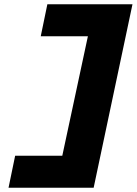

<svg xmlns="http://www.w3.org/2000/svg" viewBox="-20 -770 641 900"><path d="M20 110 51 -40H272L392 -600H171L202 -750H601L419 110Z"/></svg>

Font: Geist Mono Black
Style: Italic
Weight: 900
Italic angle: -12°
Monospace: yes
Designer: Basement.studio, Andrés Briganti, Mateo Zaragoza
Foundry: Basement.studio, Vercel, Andrés Briganti, Guido Ferreyra, Mateo Zaragoza
Version: Version 1.500; ttfautohint (v1.8.4.7-5d5b)